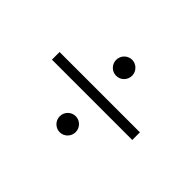

<svg xmlns="http://www.w3.org/2000/svg" viewBox="-113 -989 1227 1227"><g transform="rotate(45 500.0 -375.5)"><path d="M428 -630C428 -591 460 -558 500 -558C540 -558 572 -591 572 -630C572 -670 540 -703 500 -703C460 -703 428 -670 428 -630ZM137 -410V-341H863V-410ZM428 -121C428 -81 460 -48 500 -48C540 -48 572 -81 572 -121C572 -160 540 -193 500 -193C460 -193 428 -160 428 -121Z"/></g></svg>

Font: Noto Sans CJK KR Regular
Style: Regular
Weight: 400
Designer: Ryoko NISHIZUKA (kana & ideographs); Paul D. Hunt (Latin, Greek & Cyrillic); Wenlong ZHANG (bopomofo); Sandoll Communica
Foundry: Adobe Systems Incorporated
Version: Version 1.004;PS 1.004;hotconv 1.0.82;makeotf.lib2.5.63406